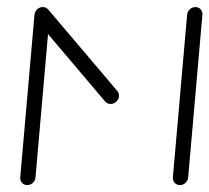

<svg xmlns="http://www.w3.org/2000/svg" viewBox="-20 -539 609 559"><path d="M104.4 -518.5Q110.4 -518.5 115.4 -515.6Q120.4 -512.6 122.8 -507.4Q125.2 -502.2 124.8 -496.3L83.3 -22.2Q83 -16.3 79.4 -11.1Q75.9 -5.9 70.6 -3Q65.2 0 59.3 0Q53.3 0 48.3 -3Q43.3 -5.9 40.9 -11.1Q38.5 -16.3 38.9 -22.2L80.4 -496.3Q80.7 -502.2 84.3 -507.4Q87.8 -512.6 93.1 -515.6Q98.5 -518.5 104.4 -518.5ZM326.3 -258.5Q325.9 -252.6 322.4 -247.4Q318.9 -242.2 313.5 -239.3Q308.1 -236.3 302.2 -236.3Q297.4 -236.3 293.1 -238.1Q288.9 -240 286.3 -243.3L86.3 -479.3Q83.7 -482.6 82.6 -486.5Q81.5 -490.4 81.9 -494.8Q82.2 -500.7 85.7 -505.9Q89.3 -511.1 94.6 -514.1Q100 -517 105.9 -517Q110.4 -517 114.4 -515.2Q118.5 -513.3 121.5 -510L321.9 -273.7Q327 -267.4 326.3 -258.5ZM548.9 -518.5Q554.8 -518.5 559.8 -515.6Q564.8 -512.6 567.2 -507.4Q569.6 -502.2 569.3 -496.3L527.8 -22.2Q527.4 -16.3 523.9 -11.1Q520.4 -5.9 515 -3Q509.6 0 503.7 0Q497.8 0 492.8 -3Q487.8 -5.9 485.4 -11.1Q483 -16.3 483.3 -22.2L524.8 -496.3Q525.2 -502.2 528.7 -507.4Q532.2 -512.6 537.6 -515.6Q543 -518.5 548.9 -518.5Z"/></svg>

Font: 26F Galaxy Sans Oblique
Style: Regular
Weight: 400
Italic angle: -5°
Designer: C₂₉H₂₅N₃O₅
Version: Version 1.200;FEAKit 1.0